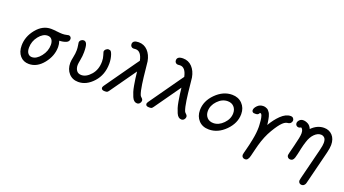

<svg xmlns="http://www.w3.org/2000/svg" viewBox="-63 -1273 3823 2134"><g transform="rotate(20 1848.5 -205.5)"><path d="M85.9 -162.1Q85.9 -268.1 158.9 -358.2Q231.9 -448.2 331.1 -448.2Q354 -448.2 398.9 -443.1Q443.8 -438 465.8 -438Q491.7 -438 513.4 -443.1Q535.2 -448.2 539.1 -448.2Q553.2 -448.2 562.5 -438.2Q571.8 -428.2 571.8 -415Q571.8 -382.8 537.4 -369.4Q502.9 -356 460.9 -355Q473.1 -318.8 473.1 -284.2Q473.1 -179.2 400.1 -87.6Q327.1 3.9 230 3.9Q165 3.9 125.5 -41.5Q85.9 -86.9 85.9 -162.1ZM170.9 -168Q170.9 -124 189 -101.6Q207 -79.1 235.8 -79.1Q290 -79.1 339.6 -142.1Q389.2 -205.1 389.2 -278.8Q389.2 -316.9 372.1 -340.3Q355 -363.8 321.8 -363.8Q266.6 -363.8 218.8 -303.5Q170.9 -243.2 170.9 -168Z M659.7 -166Q659.7 -191.9 669.7 -237.5Q679.7 -283.2 679.7 -321.8Q679.7 -350.6 674.8 -377.7Q669.9 -404.8 669.9 -409.2Q669.9 -427.2 683.8 -439.7Q697.8 -452.1 715.8 -452.1Q739.7 -452.1 751.7 -425.5Q763.7 -398.9 763.7 -329.1Q763.7 -284.2 754.4 -236.1Q745.1 -188 745.1 -171.9Q745.1 -131.8 763.9 -106Q782.7 -80.1 820.8 -80.1Q878.9 -80.1 932.9 -142.1Q986.8 -204.1 986.8 -299.8Q986.8 -337.9 975.8 -370.8Q964.8 -403.8 964.8 -408.2Q964.8 -425.3 978.8 -438.7Q992.7 -452.1 1010.7 -452.1Q1029.8 -452.1 1038.8 -440.7Q1047.9 -429.2 1054.7 -408.2Q1070.8 -360.4 1070.8 -306.2Q1070.8 -173.3 991 -84.7Q911.1 3.9 814 3.9Q745.1 3.9 702.4 -43.5Q659.7 -90.8 659.7 -166Z M1085.9 -28.8Q1085.9 -35.6 1095.7 -51.8L1348.6 -410.2Q1348.6 -410.2 1378.9 -452.1Q1356.9 -557.1 1292 -557.1Q1287.1 -557.1 1278.6 -556.2Q1270 -555.2 1265.6 -555.2Q1249.5 -555.2 1238.8 -566.2Q1228 -577.1 1228 -594.2Q1228 -641.1 1297.9 -641.1Q1361.8 -641.1 1405.3 -595.5Q1448.7 -549.8 1461.9 -475.1Q1464.8 -459 1472.4 -377Q1480 -294.9 1491.5 -215.6Q1502.9 -136.2 1519 -95.2Q1523.9 -84 1538.8 -71Q1553.7 -58.1 1553.7 -41Q1553.7 -24.9 1541.3 -10.5Q1528.8 3.9 1509.8 3.9Q1490.7 3.9 1475.3 -8.5Q1460 -21 1448.5 -47.6Q1437 -74.2 1428.5 -101.6Q1419.9 -128.9 1412.4 -171.9Q1404.8 -214.8 1400.4 -247.3Q1396 -279.8 1390.6 -329.1L1174.8 -23.9Q1163.6 -7.8 1155.8 -3.9Q1147.9 0 1133.8 0H1124Q1085.9 0 1085.9 -28.8Z M1610.8 -28.8Q1610.8 -35.6 1620.6 -51.8L1873.5 -410.2Q1873.5 -410.2 1903.8 -452.1Q1881.8 -557.1 1816.9 -557.1Q1812 -557.1 1803.5 -556.2Q1794.9 -555.2 1790.5 -555.2Q1774.4 -555.2 1763.7 -566.2Q1752.9 -577.1 1752.9 -594.2Q1752.9 -641.1 1822.8 -641.1Q1886.7 -641.1 1930.2 -595.5Q1973.6 -549.8 1986.8 -475.1Q1989.7 -459 1997.3 -377Q2004.9 -294.9 2016.4 -215.6Q2027.8 -136.2 2043.9 -95.2Q2048.8 -84 2063.7 -71Q2078.6 -58.1 2078.6 -41Q2078.6 -24.9 2066.2 -10.5Q2053.7 3.9 2034.7 3.9Q2015.6 3.9 2000.2 -8.5Q1984.9 -21 1973.4 -47.6Q1961.9 -74.2 1953.4 -101.6Q1944.8 -128.9 1937.3 -171.9Q1929.7 -214.8 1925.3 -247.3Q1920.9 -279.8 1915.5 -329.1L1699.7 -23.9Q1688.5 -7.8 1680.7 -3.9Q1672.9 0 1658.7 0H1648.9Q1610.8 0 1610.8 -28.8Z M2193.8 -165Q2193.8 -273.9 2281.2 -361.1Q2368.7 -448.2 2473.6 -448.2Q2547.9 -448.2 2594.2 -400.6Q2640.6 -353 2640.6 -279.8Q2640.6 -171.9 2553.2 -84Q2465.8 3.9 2359.4 3.9Q2283.2 3.9 2238.5 -43.9Q2193.8 -91.8 2193.8 -165ZM2279.8 -185.1Q2279.8 -139.2 2307.1 -109.6Q2334.5 -80.1 2381.8 -80.1Q2445.8 -80.1 2499.8 -135.5Q2553.7 -190.9 2553.7 -258.8Q2553.7 -304.7 2526.1 -334.2Q2498.5 -363.8 2451.7 -363.8Q2385.7 -363.8 2332.8 -307.9Q2279.8 -252 2279.8 -185.1Z M2744.6 -366.2Q2744.6 -391.1 2772.5 -419.7Q2800.3 -448.2 2841.3 -448.2Q2855.5 -448.2 2867.4 -444.6Q2879.4 -440.9 2888.9 -436Q2898.4 -431.2 2906.5 -420.7Q2914.6 -410.2 2919.9 -403.1Q2925.3 -396 2930.4 -381.1Q2935.5 -366.2 2938 -358.6Q2940.4 -351.1 2943.4 -333.5Q2946.3 -315.9 2947.5 -310.1Q2948.7 -304.2 2951.2 -286.1Q2953.6 -268.1 2953.6 -265.1Q2995.6 -338.4 3050.3 -392.1Q3108.4 -448.2 3164.6 -448.2Q3186.5 -448.2 3196.5 -435.5Q3206.5 -422.9 3206.5 -410.2Q3206.5 -395 3196 -381.6Q3185.5 -368.2 3166.5 -365.2Q3165.5 -365.2 3158.4 -364Q3151.4 -362.8 3147.9 -361.8Q3144.5 -360.8 3136.5 -357.9Q3128.4 -355 3120.4 -348.9Q3112.3 -342.8 3102.5 -334Q3066.4 -299.8 3015.9 -214.8Q2965.3 -129.9 2933.6 -16.1Q2926.8 9.8 2919.7 38.3Q2912.6 66.9 2908.4 84Q2904.3 101.1 2899.9 118.7Q2895.5 136.2 2891.1 145.5Q2886.7 154.8 2880.6 162.8Q2874.5 170.9 2866.9 173.8Q2859.4 176.8 2848.6 176.8Q2832.5 176.8 2821.5 166.3Q2810.5 155.8 2810.5 139.2Q2810.5 127.9 2825.9 72Q2841.3 16.1 2856.9 -63.5Q2872.6 -143.1 2872.6 -210Q2872.6 -218.8 2871.6 -235.8Q2870.6 -252.9 2867.7 -285.9Q2864.7 -318.8 2856.7 -341.3Q2848.6 -363.8 2836.4 -363.8Q2830.6 -363.8 2827.6 -356.9Q2824.7 -350.1 2816.2 -343.5Q2807.6 -336.9 2787.6 -336.9Q2768.6 -336.9 2765.6 -337.9Q2744.6 -345.2 2744.6 -366.2Z M3251.5 -396Q3251.5 -415 3268.6 -433.6Q3285.6 -452.1 3313.5 -452.1Q3340.3 -452.1 3368.9 -437Q3397.5 -421.9 3412.6 -384.8Q3478.5 -451.7 3559.6 -452.1Q3620.6 -452.1 3658.9 -411.1Q3697.3 -370.1 3697.3 -298.8Q3697.3 -262.7 3682.6 -203.1L3584.5 189L3583.5 190.9Q3583.5 192.9 3583 194.3Q3582.5 195.8 3581.1 199Q3579.6 202.1 3578.6 204.6Q3577.6 207 3575 210.4Q3572.3 213.9 3569.8 216.6Q3567.4 219.2 3564.5 221.7Q3561.5 224.1 3557.4 226.1Q3553.2 228 3548.3 229Q3543.5 230 3538.6 230Q3522.5 230 3511.5 219.5Q3500.5 209 3500.5 191.9Q3500.5 190.9 3506.3 161.1L3597.7 -204.1Q3612.8 -264.2 3612.3 -292Q3612.3 -335 3594.2 -352.1Q3576.2 -369.1 3552.2 -369.1Q3512.2 -369.1 3475.8 -332.5Q3439.5 -295.9 3420.4 -233.9Q3407.2 -193.8 3397.2 -149.4Q3387.2 -105 3382.3 -80.1Q3377.4 -55.2 3369.9 -32.5Q3362.3 -9.8 3351.3 -1Q3340.3 7.8 3323.5 7.8Q3306.6 7.8 3295.4 -3.7Q3284.2 -15.1 3284.2 -29.8Q3284.2 -38.6 3313.7 -152.3Q3343.3 -266.1 3343.3 -306.2Q3343.3 -355 3317.4 -369.1Q3303.2 -359.4 3289.6 -358.9Q3273.4 -358.9 3262.5 -369.4Q3251.5 -379.9 3251.5 -396Z"/></g></svg>

Font: CMU Typewriter Text
Style: BoldItalic
Weight: 700
Italic angle: -14.04°
Version: Version 0.7.0